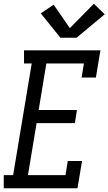

<svg xmlns="http://www.w3.org/2000/svg" viewBox="-38 -1003 578 1023"><path d="M-18 0V-70H32L131 -665H90V-735H497L473 -590H397L409 -665H209L168 -417H372L361 -347H157L111 -70H311L323 -145H399L375 0ZM284 -802 179 -932 248 -978 334 -853 462 -983 520 -927 370 -802Z"/></svg>

Font: Iosevka Gothic
Style: Italic
Weight: 400
Italic angle: -9°
Monospace: yes
Designer: Belleve Invis
Foundry: Belleve Invis
Version: Version 15.5.1; ttfautohint (v1.8.4)